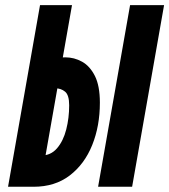

<svg xmlns="http://www.w3.org/2000/svg" viewBox="-20 -713 646 733"><path d="M31.7 0 54.2 -119.1H136.2Q173.8 -119.1 197.8 -147Q221.7 -174.8 232.9 -218.8Q244.1 -262.7 244.1 -311Q244.1 -350.1 228.5 -363Q212.9 -376 190.4 -376Q181.2 -376 166.3 -374.5Q151.4 -373 141.1 -372.1L162.1 -485.8Q173.3 -489.3 194.1 -491.7Q214.8 -494.1 229.5 -494.1Q263.2 -494.1 293.2 -477.5Q323.2 -460.9 342.3 -423.1Q361.3 -385.3 361.3 -320.8Q361.3 -231.9 332 -159.2Q302.7 -86.4 246.3 -43.2Q189.9 0 108.4 0ZM10.7 0 132.8 -693.4H254.9L140.1 -41.5L108.4 0ZM354.5 0 476.6 -693.4H606.4L484.4 0Z"/></svg>

Font: Cascadia Code PL
Style: Italic
Weight: 400
Italic angle: -10°
Monospace: yes
Designer: Aaron Bell
Foundry: Saja Typeworks
Version: Version 2404.023